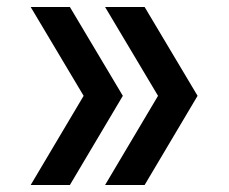

<svg xmlns="http://www.w3.org/2000/svg" viewBox="-20 -531 656 551"><path d="M281.5 0 433.5 -256 281.5 -511H395L547 -256L395 0ZM68 0 220 -256 68 -511H180.5L332.5 -256L180.5 0Z"/></svg>

Font: Overpass Mono Light SemiBold
Style: Regular
Weight: 600
Monospace: yes
Version: Version 4.000